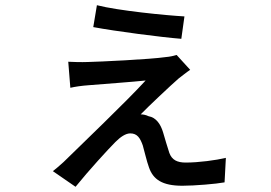

<svg xmlns="http://www.w3.org/2000/svg" viewBox="-20 -663 1040 737"><path d="M352 -643 338 -559C423 -543 600 -520 676 -514L688 -600C616 -604 434 -622 352 -643ZM710 -395 658 -452C649 -449 631 -445 617 -444C555 -435 361 -426 317 -425C291 -424 261 -425 242 -426L250 -326C267 -330 293 -334 322 -336C369 -340 495 -349 539 -354C463 -271 293 -109 224 -41C206 -25 196 -16 183 -6L270 54C320 -8 396 -91 423 -118C442 -137 462 -151 480 -151C507 -151 518 -133 528 -105C534 -85 543 -44 552 -20C568 26 603 50 680 50C727 50 810 43 842 37L847 -57C809 -48 743 -39 693 -39C660 -39 640 -49 630 -76C623 -96 613 -132 606 -155C597 -185 580 -212 550 -217C540 -222 529 -224 520 -224C548 -253 637 -337 666 -362C677 -370 695 -385 710 -395Z"/></svg>

Font: Noto Sans CJK JP Medium
Style: Regular
Weight: 500
Designer: Ryoko NISHIZUKA (kana & ideographs); Paul D. Hunt (Latin, Greek & Cyrillic); Wenlong ZHANG (bopomofo); Sandoll Communica
Foundry: Adobe Systems Incorporated
Version: Version 1.004;PS 1.004;hotconv 1.0.82;makeotf.lib2.5.63406